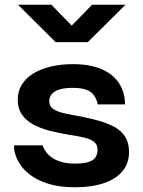

<svg xmlns="http://www.w3.org/2000/svg" viewBox="-20 -779 604 811"><path d="M40 -165H160Q171 -131 205.5 -109.5Q240 -88 296 -88Q334 -88 355 -95Q376 -102 384 -115.5Q392 -129 392 -146Q392 -167 379 -178.5Q366 -190 339 -197Q312 -204 270 -210Q228 -217 189 -227Q150 -237 120 -253.5Q90 -270 72.5 -295.5Q55 -321 55 -358Q55 -394 72.5 -422Q90 -450 121.5 -469Q153 -488 195.5 -498Q238 -508 287 -508Q361 -508 410 -486.5Q459 -465 483.5 -426.5Q508 -388 508 -338H393Q385 -375 361 -391.5Q337 -408 287 -408Q238 -408 213 -393Q188 -378 188 -352Q188 -331 203.5 -319.5Q219 -308 249.5 -301Q280 -294 326 -286Q365 -278 400.5 -268Q436 -258 464 -242.5Q492 -227 508.5 -201.5Q525 -176 525 -137Q525 -89 497.5 -56Q470 -23 419 -5.5Q368 12 297 12Q234 12 188.5 -1.5Q143 -15 113 -36.5Q83 -58 66.5 -82.5Q50 -107 44 -129Q38 -151 40 -165ZM324 -629H242L369 -759H510L351 -601H215L56 -759H197Z"/></svg>

Font: Syne
Style: Bold
Weight: 700
Designer: Lucas Descroix
Foundry: Bonjour Monde
Version: Version 2.200